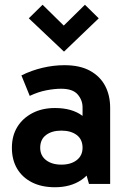

<svg xmlns="http://www.w3.org/2000/svg" viewBox="-20 -773 538 807"><path d="M211 14Q155 14 114.5 -6.5Q74 -27 52 -64Q30 -101 30 -152Q30 -202 52.5 -239Q75 -276 116 -297.5Q157 -319 211 -319Q282 -319 325.5 -287Q369 -255 385 -197L327 -201V-322Q327 -352 306.5 -376Q286 -400 237 -400Q209 -400 175 -393.5Q141 -387 105 -370L70 -456Q112 -477 158.5 -488Q205 -499 251 -499Q316 -499 358.5 -475.5Q401 -452 422 -412Q443 -372 443 -320V0H354L328 -91L385 -108Q368 -48 322.5 -17Q277 14 211 14ZM238 -81Q278 -81 302.5 -100Q327 -119 327 -152Q327 -187 302.5 -205.5Q278 -224 238 -224Q198 -224 173.5 -205.5Q149 -187 149 -152Q149 -119 173.5 -100Q198 -81 238 -81ZM249 -556 101 -696 159 -753 280 -634H216L337 -753L395 -696Z"/></svg>

Font: Gabarito Medium
Style: Regular
Weight: 500
Designer: Leandro Assis / Alvaro Franca / Felipe Casaprima
Foundry: Naipe Foundry
Version: Version 1.000